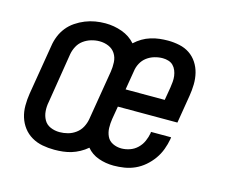

<svg xmlns="http://www.w3.org/2000/svg" viewBox="-81 -642 913 763"><g transform="rotate(15 375.0 -261.0)"><path d="M198 8Q173 8 149 3.5Q125 -1 104.5 -13Q84 -25 70 -43.5Q56 -62 49 -84.5Q42 -107 42 -132Q42 -157 46 -182L80 -387Q83 -408 91 -428Q99 -448 112.5 -465Q126 -482 144.5 -494.5Q163 -507 183 -515Q203 -523 223.5 -526.5Q244 -530 265 -530Q301 -530 334 -518Q367 -506 389 -481Q403 -494 419 -503.5Q435 -513 453 -518.5Q471 -524 488.5 -526Q506 -528 523 -528Q547 -528 570.5 -523Q594 -518 612.5 -505.5Q631 -493 643.5 -474Q656 -455 661.5 -432.5Q667 -410 666.5 -386Q666 -362 662 -338L643 -223H398L389 -170Q386 -151 386.5 -132.5Q387 -114 394.5 -98Q402 -82 418.5 -74Q435 -66 454 -66Q471 -66 488.5 -72Q506 -78 519.5 -91Q533 -104 540.5 -121Q548 -138 551 -155Q551 -156 551 -157.5Q551 -159 551 -160H634Q634 -158 633.5 -156Q633 -154 633 -152Q629 -130 621 -108.5Q613 -87 599.5 -68Q586 -49 568 -33.5Q550 -18 529 -8.5Q508 1 485.5 4.5Q463 8 442 8Q409 8 379.5 -2.5Q350 -13 331 -36Q317 -24 300.5 -15Q284 -6 267.5 -1Q251 4 233.5 6Q216 8 198 8Q198 8 198 8Q198 8 198 8ZM410 -297H571L580 -350Q582 -362 583 -374.5Q584 -387 582.5 -398.5Q581 -410 576.5 -421Q572 -432 564 -440Q556 -448 544.5 -451.5Q533 -455 521 -455Q504 -455 487 -450Q470 -445 456 -434.5Q442 -424 433.5 -408Q425 -392 423 -375ZM200 -65Q217 -65 234 -69.5Q251 -74 266 -85Q281 -96 289.5 -112Q298 -128 301 -145L335 -350Q338 -369 337 -389Q336 -409 326 -424.5Q316 -440 298.5 -447.5Q281 -455 261 -455Q244 -455 227 -450Q210 -445 195.5 -434.5Q181 -424 172.5 -408Q164 -392 161 -375L128 -170Q124 -151 125.5 -131.5Q127 -112 136 -96Q145 -80 162.5 -72.5Q180 -65 200 -65Z"/></g></svg>

Font: Zed Sans Extended
Style: Italic
Weight: 400
Width: 7
Italic angle: -9°
Designer: Belleve Invis
Foundry: Belleve Invis
Version: Version 1.0.0; ttfautohint (v1.8.4)